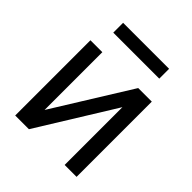

<svg xmlns="http://www.w3.org/2000/svg" viewBox="-195 -832 957 957"><g transform="rotate(45 283.5 -353.5)"><path d="M404.3 -530.3H500V0H416V-407.2L164.1 0H67.4V-530.3H151.4V-123ZM445.3 -637.7H121.1V-707H445.3Z"/></g></svg>

Font: Pretendard JP Variable
Style: Regular
Weight: 400
Designer: Base glyphs from Inter by Rasmus Andersson; Hangul glyphs from Noto Sans CJK(Source Han Sans) by Jang Soo-young and Kang
Foundry: Kil Hyung-jin
Version: Version 1.307;Glyphs 3.2 (3192)